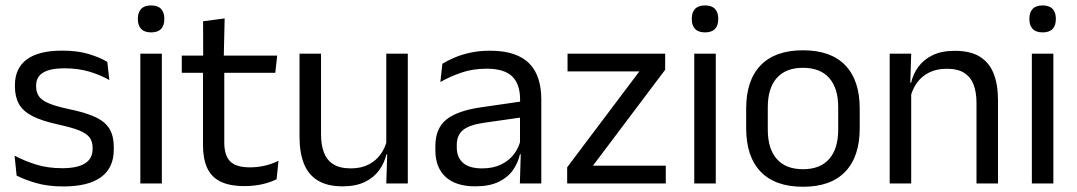

<svg xmlns="http://www.w3.org/2000/svg" viewBox="-20 -690 4049 722"><path d="M218.4 11.1Q159.5 11.1 115.6 -1.8Q71.7 -14.6 42.5 -29.7L34.8 -104.5Q71.4 -85.3 115.2 -71.4Q159 -57.5 214.3 -57.5Q271 -57.5 299.6 -75.6Q328.2 -93.7 328.2 -129.2V-134.5Q328.2 -157.4 317.3 -172.5Q306.3 -187.7 278.4 -199.2Q250.4 -210.7 198.9 -221.8Q137.4 -235.3 101.9 -253.5Q66.4 -271.8 51.3 -298.9Q36.1 -326.1 36.1 -365.1V-369.7Q36.1 -433.3 80.7 -466.5Q125.2 -499.6 214.3 -499.6Q271.9 -499.6 314.2 -486.7Q356.5 -473.7 383.5 -457.3L391.2 -388.9Q358.4 -407.8 316.4 -420.5Q274.4 -433.1 222.1 -433.1Q184.1 -433.1 160.6 -425.3Q137.2 -417.5 126.5 -403.2Q115.8 -388.8 115.8 -368.9V-365.1Q115.8 -343 126.5 -327.7Q137.2 -312.3 164.4 -301.1Q191.6 -289.8 239.9 -279.6Q302.3 -266.8 339.1 -249.5Q375.8 -232.2 391.9 -205.2Q407.9 -178.3 407.9 -136.3V-128Q407.9 -59.1 360.1 -24Q312.2 11.1 218.4 11.1Z M507.7 0V-488.2H588.6V0ZM548.2 -568.2Q523.2 -568.2 510.8 -581.2Q498.4 -594.3 498.4 -617.7V-620.2Q498.4 -643.5 510.8 -656.6Q523.2 -669.6 548.2 -669.6Q573.2 -669.6 585.5 -656.6Q597.9 -643.5 597.9 -620.2V-617.7Q597.9 -593.9 585.5 -581Q573.2 -568.2 548.2 -568.2Z M899.9 9.8Q843.5 9.8 809.1 -7.2Q774.7 -24.2 759 -58.6Q743.3 -93 743.3 -144.6V-452.3H823.4V-153.9Q823.4 -105.9 845.4 -83.3Q867.4 -60.7 919.6 -60.7Q949 -60.7 976.3 -67.1Q1003.6 -73.5 1027.3 -85.5L1020.1 -16.1Q996.3 -3.9 964.9 3Q933.4 9.8 899.9 9.8ZM663.6 -416.2V-480.8H1022.4L1015.2 -416.2ZM744.1 -473.1 743.7 -610.1 824.8 -620.7 821.4 -473.1Z M1187.2 -488.2V-184.5Q1187.2 -145.8 1197.9 -117Q1208.6 -88.3 1233.1 -72.6Q1257.7 -56.8 1299 -56.8Q1338 -56.8 1366.1 -71.3Q1394.2 -85.7 1411.9 -110.7Q1429.6 -135.6 1436.1 -166.8L1450.6 -109.3H1433Q1425.3 -76.7 1405.3 -49.2Q1385.3 -21.8 1351.6 -5.6Q1317.9 10.7 1268.6 10.7Q1210.9 10.7 1175.1 -11.2Q1139.3 -33 1122.8 -74.7Q1106.3 -116.3 1106.3 -175.7V-488.2ZM1513.5 -488.2V0H1432.6L1436.2 -117.2L1432.6 -121.9V-488.2Z M1934.9 0 1938.5 -118.6 1935.4 -131.1V-286.5L1935.8 -314.9Q1935.8 -374.3 1905.7 -403Q1875.5 -431.7 1809.9 -431.7Q1757.7 -431.7 1713.9 -416.5Q1670.1 -401.3 1635.9 -381.5L1643.5 -450.4Q1662.6 -462 1688.9 -473.3Q1715.2 -484.7 1748.8 -492Q1782.4 -499.3 1822.8 -499.3Q1875.3 -499.3 1912.1 -486.6Q1948.9 -473.9 1971.7 -449.9Q1994.5 -425.8 2005 -392Q2015.5 -358.1 2015.5 -316.2V0ZM1766.9 10.7Q1694.4 10.7 1655.8 -24.6Q1617.1 -60 1617.1 -125.7V-140Q1617.1 -207.4 1658.8 -240.7Q1700.5 -274.1 1791.7 -286.9L1946 -309.2L1950.4 -249.8L1801.5 -228.6Q1745.7 -220.7 1721.7 -201.4Q1697.6 -182 1697.6 -144.5V-136.6Q1697.6 -97.9 1721.4 -77.4Q1745.2 -56.8 1792.6 -56.8Q1834.4 -56.8 1864.4 -71.4Q1894.4 -86 1912.9 -110.5Q1931.5 -135.1 1938 -165.2L1950.7 -109.8H1935.2Q1928.1 -77.8 1908.8 -50.3Q1889.6 -22.8 1855 -6.1Q1820.4 10.7 1766.9 10.7Z M2483.6 -67.1V0H2112.8V-61L2384.3 -421.6H2114.2V-488.2H2481.3V-427.7L2209.8 -67.1Z M2590.7 0V-488.2H2671.6V0ZM2631.2 -568.2Q2606.2 -568.2 2593.8 -581.2Q2581.4 -594.3 2581.4 -617.7V-620.2Q2581.4 -643.5 2593.8 -656.6Q2606.2 -669.6 2631.2 -669.6Q2656.2 -669.6 2668.5 -656.6Q2680.9 -643.5 2680.9 -620.2V-617.7Q2680.9 -593.9 2668.5 -581Q2656.2 -568.2 2631.2 -568.2Z M2999.6 12.3Q2894.7 12.3 2840.3 -44.5Q2785.9 -101.2 2785.9 -207.7V-281.9Q2785.9 -388 2840.4 -444.5Q2894.8 -500.9 2999.6 -500.9Q3104.4 -500.9 3158.6 -444.5Q3212.9 -388 3212.9 -281.9V-207.7Q3212.9 -101.2 3158.6 -44.5Q3104.4 12.3 2999.6 12.3ZM2999.6 -53.7Q3064.3 -53.7 3098.1 -92.2Q3132 -130.7 3132 -203V-286.6Q3132 -358.5 3098.2 -396.7Q3064.4 -435 2999.6 -435Q2934.8 -435 2901 -396.7Q2867.2 -358.5 2867.2 -286.6V-203Q2867.2 -130.7 2901 -92.2Q2934.8 -53.7 2999.6 -53.7Z M3652 0V-303.7Q3652 -343 3641.2 -371.5Q3630.5 -399.9 3606.2 -415.7Q3581.8 -431.4 3540.1 -431.4Q3501.6 -431.4 3473.3 -417Q3445 -402.5 3427.5 -377.8Q3410 -353 3403 -321.5L3388.5 -378.9H3406.2Q3413.8 -412.1 3433.8 -439.3Q3453.8 -466.5 3487.6 -482.7Q3521.4 -498.9 3570.5 -498.9Q3628.7 -498.9 3664.2 -477.1Q3699.8 -455.2 3716.3 -413.8Q3732.9 -372.3 3732.9 -312.6V0ZM3325.6 0V-488.2H3406.5L3402.9 -371.1L3406.5 -366.3V0Z M3860.2 0V-488.2H3941.1V0ZM3900.7 -568.2Q3875.7 -568.2 3863.3 -581.2Q3850.9 -594.3 3850.9 -617.7V-620.2Q3850.9 -643.5 3863.3 -656.6Q3875.7 -669.6 3900.7 -669.6Q3925.7 -669.6 3938 -656.6Q3950.4 -643.5 3950.4 -620.2V-617.7Q3950.4 -593.9 3938 -581Q3925.7 -568.2 3900.7 -568.2Z"/></svg>

Font: Anek Gujarati Medium
Style: Regular
Weight: 500
Designer: Mrunmayee Ghaisas (Gujarati), Yesha Goshar (Latin)
Foundry: Ek Type
Version: Version 1.003